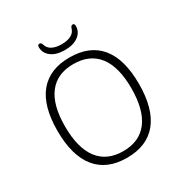

<svg xmlns="http://www.w3.org/2000/svg" viewBox="-198 -1023 1127 1181"><g transform="rotate(-30 365.5 -433.0)"><path d="M365 6Q223 6 149.5 -85Q76 -176 76 -352Q76 -527 149.5 -616.5Q223 -706 365 -706Q508 -706 581.5 -616.5Q655 -527 655 -352Q655 -176 581.5 -85Q508 6 365 6ZM365 -41Q481 -41 541 -120Q601 -199 601 -352Q601 -504 541 -581.5Q481 -659 365 -659Q250 -659 190 -581.5Q130 -504 130 -352Q130 -199 190 -120Q250 -41 365 -41ZM366 -759Q305 -759 269.5 -785.5Q234 -812 234 -855Q234 -872 248 -872Q260 -872 265 -856Q273 -827 299.5 -813.5Q326 -800 366 -800Q406 -800 432.5 -813.5Q459 -827 467 -856Q472 -872 484 -872Q497 -872 497 -855Q497 -812 461.5 -785.5Q426 -759 366 -759Z"/></g></svg>

Font: Asap ExtraLight
Style: Regular
Weight: 200
Designer: Pablo Cosgaya
Foundry: Omnibus-Type
Version: Version 3.001; ttfautohint (v1.8.4.7-5d5b)